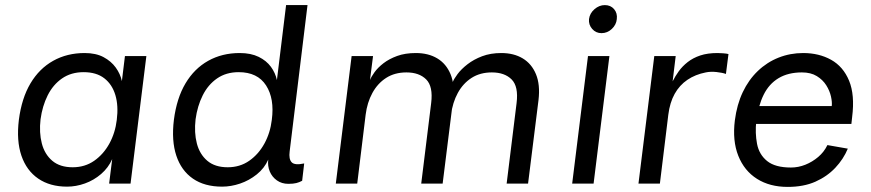

<svg xmlns="http://www.w3.org/2000/svg" viewBox="-20 -720 3414 753"><path d="M243 12Q176 12 130 -19.5Q84 -51 64 -109.5Q44 -168 54 -250Q65 -335 99.5 -393Q134 -451 188.5 -481.5Q243 -512 312 -512Q356 -512 386 -496Q416 -480 434 -455Q452 -430 458 -402L470 -500H554L492 0H408L420 -96Q405 -62 376.5 -37.5Q348 -13 313 -0.5Q278 12 243 12ZM265 -64Q313 -64 349.5 -89.5Q386 -115 409 -157Q432 -199 438 -250Q445 -305 432.5 -347Q420 -389 389 -413Q358 -437 308 -437Q259 -437 223.5 -412.5Q188 -388 167 -346Q146 -304 139 -252Q133 -200 144 -157.5Q155 -115 185 -89.5Q215 -64 265 -64Z M1032 -94Q1017 -60 987 -36Q957 -12 921.5 0Q886 12 851 12Q782 12 736.5 -19.5Q691 -51 671.5 -109.5Q652 -168 662 -250Q673 -335 707.5 -393Q742 -451 796.5 -481.5Q851 -512 920 -512Q964 -512 994.5 -497Q1025 -482 1042.5 -458Q1060 -434 1066 -406L1102 -700H1186L1116 -126Q1112 -96 1124 -83.5Q1136 -71 1173 -79L1165 -11Q1154 -5 1142 -2Q1130 1 1111 1Q1085 1 1066 -12.5Q1047 -26 1038 -47.5Q1029 -69 1032 -94ZM873 -64Q921 -64 957.5 -89.5Q994 -115 1017 -157Q1040 -199 1046 -250Q1057 -333 1023.5 -385Q990 -437 916 -437Q867 -437 831.5 -412.5Q796 -388 775 -346Q754 -304 747 -252Q741 -200 752 -157.5Q763 -115 793 -89.5Q823 -64 873 -64Z M1297 0 1359 -500H1443L1431 -406Q1436 -419 1449 -437Q1462 -455 1484 -472Q1506 -489 1537.5 -500.5Q1569 -512 1611 -512Q1660 -512 1695 -491Q1730 -470 1747 -429Q1764 -388 1757 -328L1716 0H1632L1671 -316Q1679 -381 1651.5 -408.5Q1624 -436 1574 -436Q1528 -436 1494.5 -414.5Q1461 -393 1440.5 -355.5Q1420 -318 1414 -270L1381 0ZM1967 0 2006 -316Q2014 -381 1986.5 -408.5Q1959 -436 1909 -436Q1863 -436 1829.5 -414.5Q1796 -393 1775.5 -355.5Q1755 -318 1749 -270L1755 -397Q1760 -410 1774.5 -429.5Q1789 -449 1813.5 -468Q1838 -487 1871 -499.5Q1904 -512 1946 -512Q1995 -512 2030 -491Q2065 -470 2082 -429Q2099 -388 2092 -328L2051 0Z M2339 -590Q2317 -590 2302.5 -606.5Q2288 -623 2290 -645Q2293 -668 2311.5 -684Q2330 -700 2352 -700Q2375 -700 2388.5 -684Q2402 -668 2399 -645Q2397 -623 2379.5 -606.5Q2362 -590 2339 -590ZM2224 0 2286 -500H2370L2308 0Z M2484 0 2546 -500H2630L2618 -401Q2628 -421 2642 -440.5Q2656 -460 2677 -476.5Q2698 -493 2726.5 -502.5Q2755 -512 2794 -512Q2802 -512 2816 -511Q2830 -510 2837 -508L2827 -430Q2813 -435 2790 -437.5Q2767 -440 2748 -436Q2707 -428 2676 -407Q2645 -386 2626 -352Q2607 -318 2601 -270L2568 0Z M3069 13Q2999 13 2949 -18.5Q2899 -50 2875.5 -109Q2852 -168 2862 -248Q2870 -310 2893 -358.5Q2916 -407 2952 -441.5Q2988 -476 3033.5 -494Q3079 -512 3130 -512Q3192 -512 3239.5 -485.5Q3287 -459 3310 -403.5Q3333 -348 3322 -261L3319 -234H2940L2949 -304H3242Q3244 -319 3239 -341.5Q3234 -364 3220.5 -385.5Q3207 -407 3183.5 -421.5Q3160 -436 3125 -436Q3071 -436 3033.5 -413.5Q2996 -391 2975 -348.5Q2954 -306 2946 -245Q2941 -198 2949 -156Q2957 -114 2988.5 -88.5Q3020 -63 3082 -63Q3111 -63 3138.5 -74Q3166 -85 3189 -104.5Q3212 -124 3225 -151L3305 -137Q3288 -96 3256 -62Q3224 -28 3178 -7.5Q3132 13 3069 13Z"/></svg>

Font: Inclusive Sans
Style: Italic
Weight: 400
Italic angle: -7°
Designer: Olivia King
Foundry: Olivia King
Version: Version 2.004